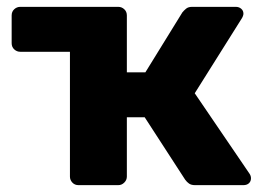

<svg xmlns="http://www.w3.org/2000/svg" viewBox="-20 -540 771 560"><path d="M708 -33Q712 -27 712 -20Q712 -11 706 -5.5Q700 0 690 0H549Q538 0 531.5 -4.5Q525 -9 520 -16L402 -198H350V-25Q350 -15 342.5 -7.5Q335 0 325 0H209Q198 0 191 -7.5Q184 -15 184 -25V-389H39Q29 -389 21.5 -396Q14 -403 14 -414V-495Q14 -506 21.5 -513Q29 -520 39 -520H325Q335 -520 342.5 -513Q350 -506 350 -495V-329H404L512 -504Q516 -509 522.5 -514.5Q529 -520 540 -520H668Q677 -520 683.5 -514.5Q690 -509 690 -500Q690 -497 688.5 -493Q687 -489 685 -486L548 -268Z"/></svg>

Font: Rubik
Style: Bold
Weight: 700
Designer: Hubert and Fischer
Foundry: Hubert and Fischer
Version: Version 2.300;gftools[0.9.30]